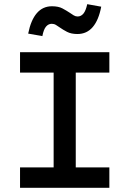

<svg xmlns="http://www.w3.org/2000/svg" viewBox="-20 -900 620 920"><path d="M76 0V-98H237V-552H76V-650H504V-552H343V-98H504V0ZM183 -727 115 -739Q128 -804 156.5 -837Q185 -870 229 -870Q260 -870 279.5 -859.5Q299 -849 314 -839Q324 -832 333 -826.5Q342 -821 352 -821Q368 -821 379.5 -834.5Q391 -848 398 -880L465 -868Q453 -804 424.5 -770.5Q396 -737 351 -737Q321 -737 301 -747.5Q281 -758 267 -768Q257 -775 248 -780.5Q239 -786 228 -786Q212 -786 200.5 -772.5Q189 -759 183 -727Z"/></svg>

Font: Sometype Mono SemiBold
Style: Regular
Weight: 600
Designer: Ryoichi Tsunekawa
Foundry: Dharma Type
Version: Version 1.001